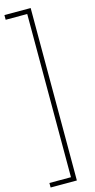

<svg xmlns="http://www.w3.org/2000/svg" viewBox="-149 -933 529 1067"><g transform="rotate(-15 115.5 -400.0)"><path d="M151 -896H0V-869H124V70H0V96H151Z"/></g></svg>

Font: MintSans
Style: ExtraLight
Weight: 200
Version: Version 1.0